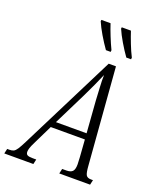

<svg xmlns="http://www.w3.org/2000/svg" viewBox="-219 -1043 934 1142"><g transform="rotate(20 248.0 -472.0)"><path d="M-50 0 -43 -31H-29Q-13 -31 -2.5 -36Q8 -41 19 -58Q30 -75 47 -109L351 -714H397L445 -103Q448 -59 456 -45Q464 -31 487 -31H500L493 0H298L305 -31H332Q358 -31 370 -43Q382 -55 382 -88Q382 -95 381 -108.5Q380 -122 380 -132L372 -242H156L96 -119Q84 -95 79.5 -81Q75 -67 75 -57Q75 -42 84.5 -36.5Q94 -31 119 -31H141L134 0ZM277 -486 175 -280H369L354 -482Q352 -526 349.5 -565.5Q347 -605 348 -641Q333 -605 316.5 -569.5Q300 -534 277 -486ZM437 -784Q412 -819 387.5 -860.5Q363 -902 349 -935L350 -944H408Q418 -913 434.5 -870.5Q451 -828 468 -795L467 -784ZM308 -784Q283 -819 258.5 -860.5Q234 -902 220 -935L221 -944H279Q289 -913 306 -870.5Q323 -828 339 -795L338 -784Z"/></g></svg>

Font: Noto Serif ExtraCondensed Light
Style: Italic
Weight: 300
Width: 2
Italic angle: -12°
Designer: Monotype Design Team
Foundry: Monotype Imaging Inc.
Version: Version 2.014; ttfautohint (v1.8.4.7-5d5b)